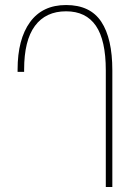

<svg xmlns="http://www.w3.org/2000/svg" viewBox="-20 -744 549 764"><path d="M401 -464Q401 -584 361.5 -641.5Q322 -699 243 -699Q162 -699 119 -641Q76 -583 76 -467V-458H50V-467Q50 -588 99.5 -656Q149 -724 243 -724Q339 -724 383 -657.5Q427 -591 427 -464V0H401Z"/></svg>

Font: Noto Sans Georgian Thin Narrow
Style: Regular
Weight: 250
Width: 4
Designer: Monotype Design team
Foundry: Monotype Imaging Inc.
Version: Version 1.000